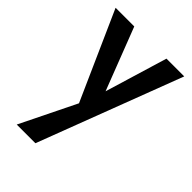

<svg xmlns="http://www.w3.org/2000/svg" viewBox="-210 -513 894 894"><g transform="rotate(45 237.0 -66.0)"><path d="M346 -421H463L193 289H70L205 14L11 -421H134L253 -113Z"/></g></svg>

Font: EauTest
Style: Bold
Weight: 700
Designer: Christian Thalmann (Catharsis Fonts)
Version: Version 0.001;PS 000.001;hotconv 1.0.88;makeotf.lib2.5.64775